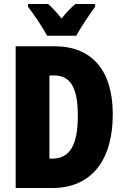

<svg xmlns="http://www.w3.org/2000/svg" viewBox="-20 -947 627 967"><path d="M217 -767H364C385 -806 431 -875 459 -913V-927H360C340 -911 317 -887 290 -854C264 -886 242 -910 222 -927H121V-913C147 -880 200 -802 217 -767ZM548 -372C548 -593 442 -714 255 -714H59V0H243C437 0 548 -135 548 -372ZM372 -365C372 -216 332 -148 242 -148H229V-567H252C332 -567 372 -510 372 -365Z"/></svg>

Font: Noto Sans Oriya ExtCond Blk
Style: Regular
Weight: 900
Width: 2
Designer: Amélie Bonet and Sol Matas
Foundry: Google LLC
Version: Version 2.006